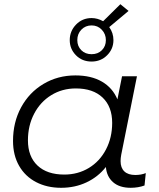

<svg xmlns="http://www.w3.org/2000/svg" viewBox="-20 -889 758 914"><path d="M674 -65 668 -6Q638 5 602 5Q549 5 518.5 -21.5Q488 -48 484 -94Q447 -47 392 -21Q337 5 271 5Q204 5 152 -22Q100 -49 71 -99.5Q42 -150 42 -218Q42 -307 80.5 -378Q119 -449 187 -489.5Q255 -530 339 -530Q414 -530 465 -500.5Q516 -471 539 -416L561 -526H632L557 -152Q554 -136 554 -122Q554 -90 572 -73Q590 -56 624 -56Q652 -56 674 -65ZM514 -304Q514 -381 468.5 -424.5Q423 -468 341 -468Q276 -468 224 -436Q172 -404 142.5 -347.5Q113 -291 113 -221Q113 -144 158.5 -101Q204 -58 286 -58Q351 -58 403 -89.5Q455 -121 484.5 -177.5Q514 -234 514 -304ZM500 -760Q520 -732 520 -698Q520 -656 490 -626Q460 -596 416 -596Q371 -596 341.5 -626Q312 -656 312 -698Q312 -741 342 -772Q372 -803 416 -803Q444 -803 471 -788L553 -869L592 -837ZM484 -698Q484 -727 464.5 -747.5Q445 -768 416 -768Q387 -768 367.5 -748Q348 -728 348 -698Q348 -669 367 -650Q386 -631 416 -631Q446 -631 465 -650Q484 -669 484 -698Z"/></svg>

Font: Montserrat Alternates
Style: Italic
Weight: 400
Italic angle: -11.3°
Designer: Julieta Ulanovsky
Foundry: Julieta Ulanovsky
Version: Version 7.200